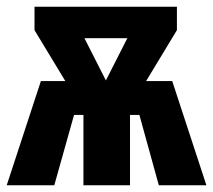

<svg xmlns="http://www.w3.org/2000/svg" viewBox="-26 -553 636 573"><path d="M590 0H448L390 -210H362V0H223V-210H195L136 0H-6L96 -311H169L77 -463V-533H502V-463L410 -311H488ZM226 -439 290 -313 354 -439Z"/></svg>

Font: Fira Sans Compressed ExtraBold
Style: Regular
Weight: 800
Width: 1
Designer: bBox Type GmbH & Carrois Corporate GbR & Edenspiekermann AG
Foundry: bBox Type GmbH & Carrois Corporate GbR & Edenspiekermann AG
Version: Version 4.301